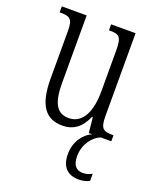

<svg xmlns="http://www.w3.org/2000/svg" viewBox="-142 -622 770 937"><g transform="rotate(20 243.0 -153.0)"><path d="M215 10C272 10 311 -18 338 -80H342L350 0H368C332 14 289 61 289 130C289 201 326 230 381 230C401 230 420 226 436 217V180C418 190 404 193 387 193C355 193 335 172 335 125C335 62 374 15 412 0H467V-31H464C416 -31 398 -38 398 -105V-536H271V-505H274C324 -505 338 -497 338 -424V-210C338 -111 306 -35 232 -35C168 -35 144 -85 144 -186V-536H15V-505H19C67 -505 84 -497 84 -435V-185C84 -46 130 10 215 10Z"/></g></svg>

Font: Noto Serif Lao ExtraCondensed Light
Style: Regular
Weight: 300
Width: 2
Designer: Monotype Design Team
Foundry: Monotype Imaging Inc.
Version: Version 2.003